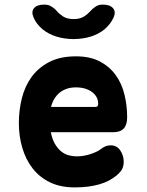

<svg xmlns="http://www.w3.org/2000/svg" viewBox="-20 -805 640 835"><path d="M461 -173Q488 -173 503 -151Q518 -129 518 -101Q518 -85 512 -71.5Q506 -58 486 -41Q471 -29 453 -19.5Q435 -10 412.5 -3.5Q390 3 363.5 6.5Q337 10 305 10Q243 10 197.5 -12Q152 -34 122 -72.5Q92 -111 77 -162Q62 -213 62 -270Q62 -325 75 -377.5Q88 -430 117.5 -470.5Q147 -511 194.5 -535.5Q242 -560 310 -560Q372 -560 414.5 -537.5Q457 -515 483.5 -478Q510 -441 521.5 -393Q533 -345 533 -295Q533 -262 518 -246Q503 -230 472 -230H201Q207 -200 218.5 -180Q230 -160 245 -147.5Q260 -135 277.5 -130Q295 -125 313 -125Q345 -125 375.5 -135.5Q406 -146 419 -157Q429 -165 439.5 -169Q450 -173 461 -173ZM202 -340H395Q401 -340 404 -343Q407 -346 407 -354Q407 -368 401 -380.5Q395 -393 382.5 -403Q370 -413 352 -419Q334 -425 310 -425Q288 -425 270.5 -419Q253 -413 239.5 -402Q226 -391 216.5 -375.5Q207 -360 202 -340ZM126 -729Q115 -754 128 -769.5Q141 -785 172 -785Q182 -785 189.5 -783Q197 -781 203 -777Q217 -769 227.5 -756.5Q238 -744 255 -733Q273 -722 300 -722Q327 -722 345 -733Q361 -743 371.5 -755Q382 -767 394 -775Q401 -780 408.5 -782.5Q416 -785 427 -785Q458 -785 471.5 -769.5Q485 -754 474 -729Q461 -700 434 -677Q383 -636 300 -635Q217 -636 166 -677Q138 -700 126 -729Z"/></svg>

Font: Maple Mono NL ExtraBold
Style: Regular
Weight: 800
Monospace: yes
Designer: subframe7536
Version: Version 7.000